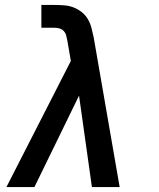

<svg xmlns="http://www.w3.org/2000/svg" viewBox="-20 -755 640 775"><path d="M6 0 266 -509 252 -590Q250 -600 247.5 -610.5Q245 -621 238 -629Q231 -637 220.5 -640Q210 -643 199 -643H147V-735H199Q219 -735 239 -733.5Q259 -732 277 -725Q295 -718 310 -706Q325 -694 334.5 -678Q344 -662 349 -643Q354 -624 358 -605L463 0H351L299 -369L119 0Z"/></svg>

Font: Iosevka Etoile SmBdObl
Style: Regular
Weight: 600
Italic angle: -9°
Designer: Belleve Invis
Foundry: Belleve Invis
Version: Version 15.5.2; ttfautohint (v1.8.4)